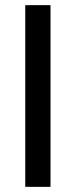

<svg xmlns="http://www.w3.org/2000/svg" viewBox="-20 -725 293 745"><path d="M78 0V-705H176V0Z"/></svg>

Font: Nunito Sans 10pt Condensed SemiBold
Style: Regular
Weight: 600
Width: 3
Designer: Vernon Adams
Foundry: Vernon Adams
Version: Version 3.101;gftools[0.9.27]